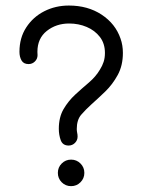

<svg xmlns="http://www.w3.org/2000/svg" viewBox="-20 -648 503 679"><path d="M48.8 -464.8Q48.8 -514.2 72.8 -551Q96.7 -587.9 136.5 -608.2Q176.3 -628.4 223.6 -628.4Q290.5 -628.4 339.4 -596.2Q388.2 -564 406.2 -511.7Q414.6 -488.3 414.6 -460.9Q414.6 -416 396.2 -382.6Q377.9 -349.1 352.1 -324.2Q326.2 -299.3 303.2 -278.8Q283.2 -260.7 267.3 -242.4Q251.5 -224.1 251.5 -191.9Q251.5 -185.1 252.9 -178.5Q254.4 -171.9 254.4 -165Q254.4 -151.9 245.1 -142.6Q235.8 -133.3 222.7 -133.3Q201.7 -133.3 194.8 -152.1Q188 -170.9 188 -192.4Q188 -233.4 204.8 -262.2Q221.7 -291 246.1 -313.5Q270.5 -335.9 294.7 -356.4Q318.8 -377 333.5 -401.9Q341.8 -415 346.4 -429Q351.1 -442.9 351.1 -460.9Q351.1 -494.1 333.3 -517.3Q315.4 -540.5 286.6 -552.7Q257.8 -564.9 224.6 -564.9Q178.7 -564.9 145.5 -538.6Q112.3 -512.2 112.3 -464.8Q112.3 -461.9 112.5 -459Q112.8 -456.1 112.8 -453.1Q112.8 -439.9 103.5 -430.7Q94.2 -421.4 81.1 -421.4Q63.5 -421.4 56.2 -434.1Q48.8 -446.8 48.8 -464.8ZM231.4 -83.5Q251 -83.5 264.6 -69.8Q278.3 -56.2 278.3 -36.6Q278.3 -17.1 264.6 -3.4Q251 10.3 231.4 10.3Q211.9 10.3 198.2 -3.4Q184.6 -17.1 184.6 -36.6Q184.6 -56.2 198.2 -69.8Q211.9 -83.5 231.4 -83.5Z"/></svg>

Font: Manjari
Style: Regular
Weight: 400
Designer: Santhosh Thottingal <santhosh.thottingal@gmail.com>
Foundry: SMC
Version: Version 2.000